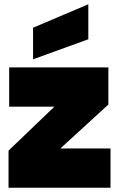

<svg xmlns="http://www.w3.org/2000/svg" viewBox="-20 -880 558 900"><path d="M263 -184H498V0H20V-174L235 -380H23V-564H488V-390ZM394 -696 135 -602V-750L394 -860Z"/></svg>

Font: Poppins Black A&M
Style: Regular
Weight: 900
Designer: Ninad Kale (Devanagari), Jonny Pinhorn (Latin)
Foundry: Indian Type Foundry
Version: 4.004